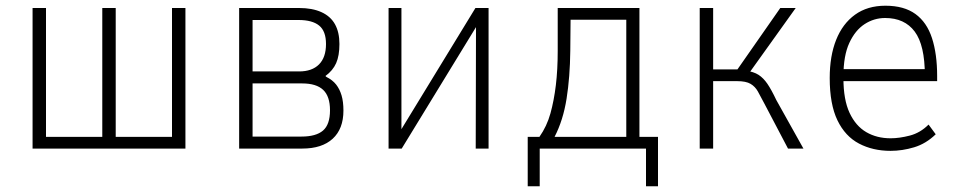

<svg xmlns="http://www.w3.org/2000/svg" viewBox="-20 -520 3368 672"><path d="M94 0V-492H141V-41H338V-492H385V-41H582V-492H629V0Z M817 0V-492H1027Q1073 -492 1105 -477.5Q1137 -463 1152.5 -435Q1168 -407 1168 -366Q1168 -325 1156.5 -299Q1145 -273 1119 -254L1122 -251Q1144 -240 1156.5 -224Q1169 -208 1175.5 -186Q1182 -164 1182 -133Q1182 -69 1144.5 -34.5Q1107 0 1038 0ZM864 -42H1035Q1086 -42 1110.5 -63Q1135 -84 1135 -134Q1135 -183 1111 -205.5Q1087 -228 1038 -228H864ZM864 -270H1027Q1072 -270 1096.5 -294.5Q1121 -319 1121 -366Q1121 -411 1097 -430.5Q1073 -450 1025 -450H864Z M1340 0V-492H1385V-63H1382L1644 -492H1690V0H1645L1646 -430H1649L1386 0Z M1827 132V-41H1868Q1894 -78 1906.5 -123Q1919 -168 1925.5 -222Q1932 -276 1932 -342V-492H2218V-41H2283V132H2241V0H1869V132ZM1921 -41H2172V-451H1977L1976 -342Q1975 -250 1963 -174.5Q1951 -99 1921 -41Z M2429 0V-492H2476V-277H2561L2711 -492H2765L2599 -260L2589 -273Q2618 -269 2635 -258Q2652 -247 2666 -226.5Q2680 -206 2697 -170L2792 0H2738L2655 -158Q2642 -183 2632.5 -200Q2623 -217 2607 -226.5Q2591 -236 2560 -236H2476V0Z M3097 8Q3035 8 2986.5 -17.5Q2938 -43 2911 -99Q2884 -155 2884 -247Q2884 -324 2906.5 -380.5Q2929 -437 2972.5 -468.5Q3016 -500 3079 -500Q3144 -500 3184 -471Q3224 -442 3242 -386.5Q3260 -331 3260 -254V-236H2916V-278H3237L3217 -256Q3217 -362 3181.5 -409.5Q3146 -457 3078 -457Q3039 -457 3006 -435.5Q2973 -414 2952.5 -369.5Q2932 -325 2932 -253V-246Q2932 -171 2953.5 -125Q2975 -79 3012 -57.5Q3049 -36 3097 -36Q3128 -36 3164.5 -45.5Q3201 -55 3230 -84L3255 -50Q3221 -17 3179.5 -4.5Q3138 8 3097 8Z"/></svg>

Font: Nunito Sans 7pt Condensed ExtraLight
Style: Regular
Weight: 250
Width: 3
Designer: Vernon Adams
Foundry: Vernon Adams
Version: Version 3.101;gftools[0.9.27]